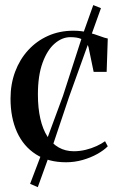

<svg xmlns="http://www.w3.org/2000/svg" viewBox="-20 -644 476 775"><path d="M246.5 11Q175 11 124.8 -21.2Q74.5 -53.5 48.5 -111.2Q22.5 -169 22.5 -246Q22.5 -304.5 41 -354.2Q59.5 -404 93.5 -441.2Q127.5 -478.5 173.8 -499.2Q220 -520 276 -520Q308.5 -520 335.8 -513Q363 -506 383.2 -498.2Q403.5 -490.5 415 -488.5L410.5 -354H358L337.5 -453Q336 -461 329 -470.8Q322 -480.5 306.8 -487.2Q291.5 -494 264 -494Q230.5 -494 200.5 -468Q170.5 -442 151.8 -390.5Q133 -339 133 -263Q133 -208 142.8 -165.2Q152.5 -122.5 171.2 -93.2Q190 -64 217 -48.8Q244 -33.5 278 -33.5Q301.5 -33.5 325.5 -39.2Q349.5 -45 370 -54.5Q390.5 -64 404 -74L415 -53.5Q399.5 -37.5 372.8 -22.5Q346 -7.5 313.2 1.8Q280.5 11 246.5 11ZM132.5 111.5 101.5 98 158.5 -52 234 -256.5 315.5 -508.5 356.5 -623.5 387.5 -611 347.5 -499.5 258.5 -252 189 -45Z"/></svg>

Font: Merriweather 144pt
Style: Regular
Weight: 400
Version: Version 2.100